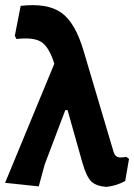

<svg xmlns="http://www.w3.org/2000/svg" viewBox="-23 -723 526 753"><path d="M129 8 -3 -6 190 -473Q170 -538 139.5 -558Q109 -578 42 -570L35 -582L58 -700Q162 -712 217 -673.5Q272 -635 305 -523L421 -132Q426 -113 436.5 -108Q447 -103 472 -108L483 -100L468 -13Q433 6 394 10Q354 7 335 -11.5Q316 -30 301 -82L242 -291H233L152 -77Z"/></svg>

Font: Alegreya Sans ExtraBold
Style: Regular
Weight: 800
Designer: Juan Pablo del Peral
Foundry: Huerta Tipografica
Version: Version 2.007